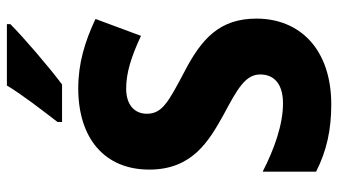

<svg xmlns="http://www.w3.org/2000/svg" viewBox="-232 -832 981 557"><g transform="rotate(-90 258.5 -553.5)"><path d="M467 -1014V-1024H289C262 -979 216 -920 183 -877V-864H292C343 -902 430 -977 467 -1014ZM483 -300C483 -406 426 -459 327 -510C240 -556 207 -574 207 -618C207 -653 232 -678 280 -678C326 -678 373 -663 433 -635L482 -767C416 -798 353 -817 281 -817C135 -817 45 -740 45 -611C45 -486 128 -438 203 -396C280 -355 321 -332 321 -289C321 -251 296 -223 237 -223C176 -223 105 -248 39 -282V-127C100 -96 161 -83 234 -83C394 -83 483 -174 483 -300Z"/></g></svg>

Font: Noto Sans Kannada UI SemiCondensed ExtraBold
Style: Regular
Weight: 800
Width: 4
Designer: Jelle Bosma - Monotype Design Team
Foundry: Monotype Imaging Inc.
Version: Version 2.005